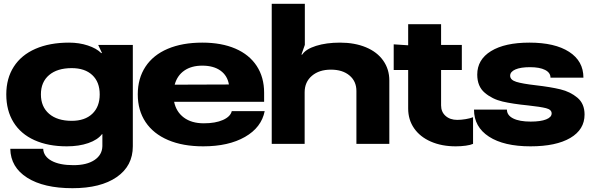

<svg xmlns="http://www.w3.org/2000/svg" viewBox="-20 -756 3114 1009"><path d="M361 233Q210 233 123 178Q36 123 34 26H207Q209 66 251 89Q293 112 366 112Q436 112 476.5 85Q517 58 518 12V-51H516Q493 -21 444 -4Q395 13 331 13Q233 13 161 -19.5Q89 -52 51 -113.5Q13 -175 13 -260Q13 -344 52.5 -405.5Q92 -467 166.5 -499.5Q241 -532 343 -532Q396 -532 441.5 -517Q487 -502 512 -477H516L496 -520H678V13Q678 116 593.5 174.5Q509 233 361 233ZM357 -121Q426 -121 465 -158Q504 -195 504 -260Q504 -325 465 -361.5Q426 -398 357 -398Q281 -398 238 -361.5Q195 -325 195 -260Q195 -195 238 -158Q281 -121 357 -121Z M1048 13Q941 13 863.5 -20Q786 -53 745 -114.5Q704 -176 704 -260Q704 -344 744.5 -405.5Q785 -467 861.5 -499.5Q938 -532 1043 -532Q1144 -532 1217 -500.5Q1290 -469 1329 -409.5Q1368 -350 1368 -269V-221H895Q906 -168 946.5 -138Q987 -108 1051 -108Q1112 -108 1151.5 -125.5Q1191 -143 1198 -172H1371Q1354 -86 1267.5 -36.5Q1181 13 1048 13ZM1183 -312Q1175 -359 1138.5 -385Q1102 -411 1043 -411Q986 -411 948.5 -385Q911 -359 898 -311Z M1408 0V-736H1582V-520L1564 -469H1568Q1587 -498 1641 -515Q1695 -532 1767 -532Q1844 -532 1903 -507.5Q1962 -483 1994 -437.5Q2026 -392 2026 -333V0H1853V-278Q1853 -329 1816.5 -359.5Q1780 -390 1719 -390Q1657 -390 1619 -357.5Q1581 -325 1581 -271V0Z M2049 -388V-523L2125 -518V-629H2298V-520H2407V-388H2298V-202Q2298 -168 2321.5 -147Q2345 -126 2383 -126Q2404 -126 2427.5 -130Q2451 -134 2466 -140V0Q2453 6 2428 9.5Q2403 13 2375 13Q2301 13 2244 -12Q2187 -37 2156 -82Q2125 -127 2125 -186V-388Z M3046 -348H2873Q2873 -374 2844.5 -388.5Q2816 -403 2765 -403Q2716 -403 2688.5 -391Q2661 -379 2661 -358Q2661 -336 2693 -326Q2725 -316 2795 -308Q2873 -299 2925 -286.5Q2977 -274 3014.5 -242.5Q3052 -211 3052 -154Q3052 -75 2977 -31Q2902 13 2768 13Q2628 13 2549.5 -38Q2471 -89 2471 -180H2644Q2644 -150 2677 -133.5Q2710 -117 2769 -117Q2821 -117 2850 -128.5Q2879 -140 2879 -160Q2879 -180 2849.5 -187.5Q2820 -195 2755 -202Q2674 -210 2620.5 -222.5Q2567 -235 2527.5 -268.5Q2488 -302 2488 -364Q2488 -443 2560.5 -487.5Q2633 -532 2762 -532Q2896 -532 2971 -483.5Q3046 -435 3046 -348Z"/></svg>

Font: Non Bureau Extended
Style: Bold
Weight: 700
Width: 7
Designer: Jona Saucedo
Foundry: Non Foundry
Version: Version 1.000; ttfautohint (v1.8.4)